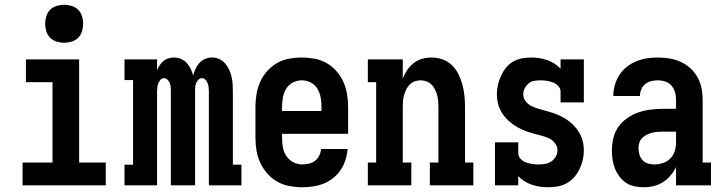

<svg xmlns="http://www.w3.org/2000/svg" viewBox="-20 -780 3040 808"><path d="M75 0V-96H201V-434H89V-530H313V-96H425V0ZM250 -600Q234 -600 218 -605Q202 -610 191 -621Q180 -632 175 -648Q170 -664 170 -680Q170 -696 175 -712Q180 -728 191 -739Q202 -750 218 -755Q234 -760 250 -760Q266 -760 282 -755Q298 -750 309 -739Q320 -728 325 -712Q330 -696 330 -680Q330 -664 325 -648Q320 -632 309 -621Q298 -610 282 -605Q266 -600 250 -600Z M504 0V-87H540V-443H504V-530H641V-485Q646 -496 652.5 -506Q659 -516 668 -523.5Q677 -531 689 -534.5Q701 -538 712 -538Q727 -538 741.5 -532Q756 -526 766 -515Q776 -504 782.5 -490.5Q789 -477 793 -462Q797 -477 803 -490.5Q809 -504 819 -515Q829 -526 843 -532Q857 -538 872 -538Q888 -538 902.5 -531.5Q917 -525 927.5 -513Q938 -501 944.5 -486.5Q951 -472 954.5 -456.5Q958 -441 959 -425.5Q960 -410 960 -394V-87H996V0H859V-394Q859 -403 858 -412Q857 -421 854 -429Q851 -437 845 -444Q839 -451 830 -451Q821 -451 814.5 -444Q808 -437 805 -429Q802 -421 801.5 -412Q801 -403 801 -394V0H699V-394Q699 -403 698.5 -412Q698 -421 695 -429Q692 -437 685.5 -444Q679 -451 670 -451Q661 -451 655 -444Q649 -437 646 -429Q643 -421 642 -412Q641 -403 641 -394V0Z M1252 8Q1225 8 1198 3Q1171 -2 1147 -15.5Q1123 -29 1105 -49.5Q1087 -70 1075.5 -94.5Q1064 -119 1059.5 -146Q1055 -173 1055 -200V-330Q1055 -357 1059.5 -384Q1064 -411 1075 -435.5Q1086 -460 1104 -480.5Q1122 -501 1145.5 -514.5Q1169 -528 1196 -533Q1223 -538 1250 -538Q1277 -538 1304 -533Q1331 -528 1354.5 -514.5Q1378 -501 1396 -480.5Q1414 -460 1425 -435.5Q1436 -411 1440.5 -384Q1445 -357 1445 -330V-217H1167V-200Q1167 -180 1170.5 -160Q1174 -140 1185 -123.5Q1196 -107 1214 -97.5Q1232 -88 1252 -88Q1266 -88 1280.5 -91.5Q1295 -95 1306 -103.5Q1317 -112 1323.5 -125.5Q1330 -139 1331 -153H1443Q1441 -130 1434 -107.5Q1427 -85 1414 -65.5Q1401 -46 1383 -31.5Q1365 -17 1343.5 -8Q1322 1 1298.5 4.5Q1275 8 1252 8ZM1167 -313H1333V-330Q1333 -350 1329.5 -369.5Q1326 -389 1316 -406Q1306 -423 1288 -432.5Q1270 -442 1250 -442Q1230 -442 1212 -432.5Q1194 -423 1184 -406Q1174 -389 1170.5 -369.5Q1167 -350 1167 -330Z M1528 0V-96H1563V-434H1528V-530H1675V-449Q1682 -468 1693.5 -485Q1705 -502 1721 -514.5Q1737 -527 1756.5 -532.5Q1776 -538 1796 -538Q1820 -538 1842.5 -530Q1865 -522 1882 -505.5Q1899 -489 1909.5 -467.5Q1920 -446 1926 -423.5Q1932 -401 1934.5 -377.5Q1937 -354 1937 -330V-96H1972V0H1789V-96H1825V-330Q1825 -343 1824 -355.5Q1823 -368 1819.5 -380Q1816 -392 1810.5 -403.5Q1805 -415 1796 -424Q1787 -433 1775 -437.5Q1763 -442 1750 -442Q1737 -442 1725 -437.5Q1713 -433 1704 -424Q1695 -415 1689.5 -403.5Q1684 -392 1680.5 -380Q1677 -368 1676 -355.5Q1675 -343 1675 -330V-96H1711V0Z M2286 8Q2269 8 2252 5.5Q2235 3 2218.5 -2.5Q2202 -8 2187 -17.5Q2172 -27 2161 -39V0H2063V-181H2161V-136Q2161 -122 2171 -111.5Q2181 -101 2193.5 -96.5Q2206 -92 2220 -90Q2234 -88 2247 -88Q2261 -88 2275 -90.5Q2289 -93 2300.5 -101Q2312 -109 2319 -121.5Q2326 -134 2326 -148Q2326 -163 2316 -176.5Q2306 -190 2292 -197Q2278 -204 2262.5 -208Q2247 -212 2232 -216Q2217 -220 2202 -225Q2187 -230 2172.5 -237Q2158 -244 2145 -252.5Q2132 -261 2120.5 -271.5Q2109 -282 2099.5 -294.5Q2090 -307 2083.5 -321.5Q2077 -336 2074 -351.5Q2071 -367 2071 -383Q2071 -403 2075.5 -422.5Q2080 -442 2088 -460Q2096 -478 2108.5 -494Q2121 -510 2138 -520Q2155 -530 2175 -534Q2195 -538 2215 -538Q2232 -538 2249 -535.5Q2266 -533 2282 -527.5Q2298 -522 2313 -512.5Q2328 -503 2339 -491V-530H2437V-349H2339V-394Q2339 -408 2329.5 -418Q2320 -428 2307 -433Q2294 -438 2280.5 -440Q2267 -442 2254 -442Q2240 -442 2227 -439.5Q2214 -437 2204 -428.5Q2194 -420 2188 -408Q2182 -396 2182 -383Q2182 -367 2192 -354Q2202 -341 2216 -334Q2230 -327 2245 -322.5Q2260 -318 2275.5 -314Q2291 -310 2306 -305Q2321 -300 2335 -293.5Q2349 -287 2362.5 -278.5Q2376 -270 2387.5 -259Q2399 -248 2408.5 -235.5Q2418 -223 2424.5 -208.5Q2431 -194 2434 -178.5Q2437 -163 2437 -147Q2437 -127 2432.5 -107Q2428 -87 2419 -68.5Q2410 -50 2396.5 -34.5Q2383 -19 2365 -9Q2347 1 2327 4.5Q2307 8 2286 8Z M2688 8Q2669 8 2650 4Q2631 0 2615 -10.5Q2599 -21 2587 -37Q2575 -53 2568 -70.5Q2561 -88 2558 -107.5Q2555 -127 2555 -146Q2555 -172 2561 -198Q2567 -224 2582 -245.5Q2597 -267 2619 -282.5Q2641 -298 2665.5 -306.5Q2690 -315 2716 -318.5Q2742 -322 2769 -322H2825V-361Q2825 -377 2820.5 -392.5Q2816 -408 2805.5 -420Q2795 -432 2779.5 -437Q2764 -442 2748 -442Q2734 -442 2720 -438.5Q2706 -435 2695 -426Q2684 -417 2678.5 -403.5Q2673 -390 2673 -376H2561Q2561 -399 2567.5 -422Q2574 -445 2586.5 -464.5Q2599 -484 2617.5 -498.5Q2636 -513 2657.5 -522Q2679 -531 2702 -534.5Q2725 -538 2748 -538Q2773 -538 2797.5 -534Q2822 -530 2844 -520Q2866 -510 2884.5 -493.5Q2903 -477 2915 -455.5Q2927 -434 2932 -410Q2937 -386 2937 -361V-96H2972V0H2825V-77Q2816 -58 2802 -41.5Q2788 -25 2770 -13.5Q2752 -2 2731 3Q2710 8 2688 8ZM2734 -88Q2752 -88 2770 -94Q2788 -100 2801 -113Q2814 -126 2819.5 -144Q2825 -162 2825 -180V-226H2769Q2757 -226 2745.5 -225Q2734 -224 2722.5 -221Q2711 -218 2700.5 -212.5Q2690 -207 2682 -199Q2674 -191 2670.5 -179.5Q2667 -168 2667 -157Q2667 -143 2671 -129.5Q2675 -116 2684 -106Q2693 -96 2706.5 -92Q2720 -88 2734 -88Z"/></svg>

Font: Iosevka Slab
Style: Bold
Weight: 700
Monospace: yes
Designer: Belleve Invis
Foundry: Belleve Invis
Version: Version 11.1.1; ttfautohint (v1.8.3)